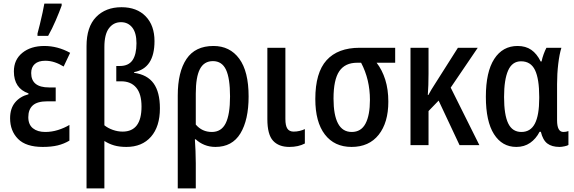

<svg xmlns="http://www.w3.org/2000/svg" viewBox="-20 -805 3186 1065"><path d="M289 -320V-243H243Q187 -243 162 -220.5Q137 -198 137 -155Q137 -114 162.5 -93.5Q188 -73 231 -73Q267 -73 302 -84Q337 -95 365 -112V-25Q335 -7 300 1.5Q265 10 217 10Q124 10 80 -34.5Q36 -79 36 -149Q36 -203 63.5 -236.5Q91 -270 138 -282V-287Q57 -315 57 -409Q57 -474 104 -512Q151 -550 226 -550Q300 -550 369 -512L333 -436Q309 -451 283.5 -459.5Q258 -468 231 -468Q193 -468 173 -450Q153 -432 153 -400Q153 -320 252 -320ZM188 -606V-619Q193 -637 201 -669.5Q209 -702 216 -734.5Q223 -767 226 -785H322V-774Q309 -738 289 -691.5Q269 -645 247 -606Z M654 -765Q739 -765 788 -714.5Q837 -664 837 -577Q837 -426 724 -405V-401Q797 -391 832 -342.5Q867 -294 867 -204Q867 -103 817.5 -46.5Q768 10 681 10Q642 10 613 1.5Q584 -7 559 -23V240H460V-549Q460 -656 513 -710.5Q566 -765 654 -765ZM651 -682Q610 -682 584.5 -648.5Q559 -615 559 -544V-110Q579 -94 606 -84.5Q633 -75 660 -75Q765 -75 765 -214Q765 -284 735.5 -319Q706 -354 652 -354H625V-439H645Q693 -439 715 -471Q737 -503 737 -565Q737 -623 713.5 -652.5Q690 -682 651 -682Z M1359 -270Q1359 -140 1313.5 -65Q1268 10 1175 10Q1142 10 1114 -1.5Q1086 -13 1066 -32H1061Q1063 -2 1064.5 32.5Q1066 67 1066 100V240H966V-275Q966 -406 1014.5 -478Q1063 -550 1164 -550Q1255 -550 1307 -479.5Q1359 -409 1359 -270ZM1161 -466Q1112 -466 1089 -422Q1066 -378 1066 -286V-114Q1101 -73 1155 -73Q1208 -73 1232 -121.5Q1256 -170 1256 -270Q1256 -371 1233.5 -418.5Q1211 -466 1161 -466Z M1563 -540V-145Q1563 -108 1574 -91.5Q1585 -75 1609 -75Q1626 -75 1642.5 -79Q1659 -83 1671 -89V-9Q1635 10 1585 10Q1526 10 1494.5 -24.5Q1463 -59 1463 -144V-540Z M2134 -241Q2134 -125 2080.5 -57.5Q2027 10 1930 10Q1835 10 1782 -59Q1729 -128 1729 -256Q1729 -402 1791.5 -471Q1854 -540 1975 -540H2172V-457H2069Q2100 -417 2117 -363Q2134 -309 2134 -241ZM1830 -258Q1830 -167 1855 -120Q1880 -73 1931 -73Q1983 -73 2007.5 -119.5Q2032 -166 2032 -251Q2032 -364 1983 -457H1961Q1894 -457 1862 -410Q1830 -363 1830 -258Z M2630 -540 2480 -319 2639 0H2529L2413 -247L2357 -189V0H2257V-540H2357V-397Q2357 -364 2356 -333.5Q2355 -303 2353 -278H2356Q2364 -293 2373 -308Q2382 -323 2390 -335L2520 -540Z M2844 10Q2765 10 2720 -61Q2675 -132 2675 -268Q2675 -406 2721.5 -478Q2768 -550 2851 -550Q2896 -550 2927 -528.5Q2958 -507 2979 -464H2984Q2988 -484 2995.5 -504.5Q3003 -525 3011 -540H3094Q3083 -505 3076.5 -450.5Q3070 -396 3070 -339V-138Q3070 -73 3105 -73Q3120 -73 3133 -78V-1Q3128 3 3111.5 6.5Q3095 10 3084 10Q3041 10 3016 -9Q2991 -28 2980 -74H2973Q2953 -35 2920.5 -12.5Q2888 10 2844 10ZM2872 -73Q2923 -73 2947 -119.5Q2971 -166 2971 -260V-268Q2971 -368 2947.5 -416.5Q2924 -465 2870 -465Q2821 -465 2798.5 -414Q2776 -363 2776 -267Q2776 -168 2799 -120.5Q2822 -73 2872 -73Z"/></svg>

Font: Avrile Sans Condensed Medium
Style: Regular
Weight: 500
Width: 3
Designer: Monotype Design Team
Foundry: Monotype Imaging Inc.
Version: Version 2.001;September 10, 2019;FontCreator 11.5.0.2425 64-